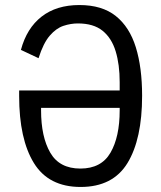

<svg xmlns="http://www.w3.org/2000/svg" viewBox="-20 -730 640 762"><path d="M300 12Q173 12 114.5 -83Q56 -178 56 -349V-371H455V-404Q455 -474 439 -526.5Q423 -579 387 -608Q351 -637 289 -637Q261 -637 232 -627.5Q203 -618 177.5 -588.5Q152 -559 133 -499L63 -532Q86 -618 145 -664Q204 -710 295 -710Q385 -710 439.5 -666.5Q494 -623 519 -542.5Q544 -462 544 -350Q544 -178 486 -83Q428 12 300 12ZM299 -61Q382 -61 418.5 -124Q455 -187 455 -292V-302H143V-292Q143 -187 179.5 -124Q216 -61 299 -61Z"/></svg>

Font: Lilex Nerd Font
Style: Regular
Weight: 400
Designer: Mike Abbink, Paul van der Laan, Pieter van Rosmalen, Mikhael Khrustik
Foundry: Mikhael Khrustik
Version: Version 2.400; ttfautohint (v1.8.4.7-5d5b);Nerd Fonts 3.3.0